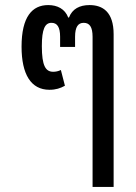

<svg xmlns="http://www.w3.org/2000/svg" viewBox="-20 -547 537 757"><path d="M345 190H428V-412C428 -500 385 -527 333 -527C294 -527 265 -512 252 -478H249C236 -512 206 -527 170 -527C107 -527 65 -481 65 -363C65 -254 102 -193 175 -193C200 -193 218 -199 236 -209L220 -271C210 -266 199 -264 190 -264C160 -264 145 -287 145 -365C145 -432 157 -457 183 -457C205 -457 217 -441 217 -402V-362H276V-402C276 -441 288 -457 310 -457C333 -457 345 -441 345 -402Z"/></svg>

Font: Noto Sans Thai UI Condensed
Style: Regular
Weight: 400
Width: 3
Designer: Monotype Design Team
Foundry: Monotype Imaging Inc.
Version: Version 1.901